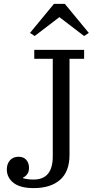

<svg xmlns="http://www.w3.org/2000/svg" viewBox="-20 -954 497 986"><path d="M153 12Q84 12 49.5 -15Q15 -42 15 -84Q15 -112 31 -130.5Q47 -149 76 -149Q101 -149 115 -133Q129 -117 129 -91Q129 -71 119 -58.5Q109 -46 98 -42V-39Q108 -36 122 -34Q136 -32 153 -32Q251 -32 251 -151V-652H156V-698H412V-652H337V-159Q337 -73 288.5 -30.5Q240 12 153 12ZM134 -785 257 -934H313L436 -785L412 -769L285 -866L158 -769Z"/></svg>

Font: IBM Plex Serif
Style: Regular
Weight: 400
Designer: Mike Abbink, Paul van der Laan, Pieter van Rosmalen
Foundry: Bold Monday
Version: Version 2.6